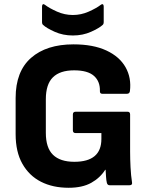

<svg xmlns="http://www.w3.org/2000/svg" viewBox="-20 -877 704 909"><path d="M305 12Q230 12 174 -16.5Q118 -45 86 -101.5Q54 -158 54 -242V-413Q54 -539 127 -603Q200 -667 328 -667Q421 -667 483.5 -638Q546 -609 574.5 -558.5Q603 -508 595 -445Q593 -433 581 -433H464Q452 -433 453 -447Q454 -492 424.5 -518Q395 -544 331 -544Q264 -544 230.5 -511Q197 -478 197 -407V-248Q197 -177 231 -144Q265 -111 332 -111Q460 -111 460 -219V-247H338Q325 -247 325 -260V-335Q325 -348 338 -348H584Q596 -348 596 -335V-159Q596 -124 598 -85Q600 -46 605 -14Q608 0 593 0H499Q489 0 486 -11Q483 -23 482 -40.5Q481 -58 480 -73H478Q454 -35 412 -11.5Q370 12 305 12ZM325 -709Q278 -709 239 -726.5Q200 -744 184 -759Q179 -763 179 -773V-846Q179 -854 183 -856.5Q187 -859 193 -854Q214 -838 250 -822Q286 -806 325 -806Q364 -806 400 -822Q436 -838 457 -854Q463 -859 467 -856.5Q471 -854 471 -846V-773Q471 -763 466 -759Q450 -744 411 -726.5Q372 -709 325 -709Z"/></svg>

Font: Sofia Sans ExtraBold
Style: Regular
Weight: 800
Designer: Botio Nikoltchev, Ani Petrova
Foundry: lettersoup
Version: Version 4.101; ttfautohint (v1.8.4.7-5d5b)